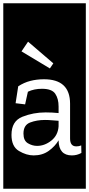

<svg xmlns="http://www.w3.org/2000/svg" viewBox="-32 -937 543 1170"><path d="M-12 213V-917H491V213ZM272 -520 293 -551 139 -683 99 -624ZM79 -411 63 -308 121 -301 138 -378Q175 -396 224 -396Q284 -396 304.5 -366Q325 -336 325 -288V-248Q307 -250 286.5 -251Q266 -252 246 -252Q171 -252 104.5 -225.5Q38 -199 38 -115Q38 -44 83.5 -17Q129 10 173 10Q227 10 265.5 -18Q304 -46 325 -82V-80Q327 10 406 10Q437 10 464 -5L463 -51Q450 -45 433 -45Q395 -45 395 -93V-305Q395 -454 236 -454Q192 -454 153 -444Q114 -434 79 -411ZM325 -167Q321 -112 280.5 -80Q240 -48 194 -48Q165 -48 138 -64Q111 -80 111 -123Q111 -175 151.5 -190.5Q192 -206 242 -206Q264 -206 285 -204Q306 -202 325 -201Z"/></svg>

Font: Zilla Slab Highlight
Style: Regular
Weight: 400
Designer: Typotheque Type Foundry
Foundry: Typotheque type foundry
Version: Version 1.1; 2017; ttfautohint (v1.6)